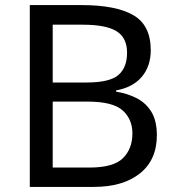

<svg xmlns="http://www.w3.org/2000/svg" viewBox="-20 -734 690 754"><path d="M301 -714Q435 -714 503.5 -674.5Q572 -635 572 -537Q572 -474 537 -432.5Q502 -391 436 -379V-374Q481 -367 517.5 -348Q554 -329 575 -294Q596 -259 596 -203Q596 -106 529.5 -53Q463 0 348 0H97V-714ZM319 -410Q411 -410 445 -439.5Q479 -469 479 -527Q479 -586 437.5 -611.5Q396 -637 305 -637H187V-410ZM187 -335V-76H331Q426 -76 463 -113Q500 -150 500 -210Q500 -266 461.5 -300.5Q423 -335 324 -335Z"/></svg>

Font: Noto Sans Nabataean
Style: Regular
Weight: 400
Designer: Monotype Design Team
Foundry: Monotype Imaging Inc.
Version: Version 2.001; ttfautohint (v1.8.4.7-5d5b)